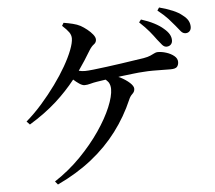

<svg xmlns="http://www.w3.org/2000/svg" viewBox="-58 -884 1115 997"><g transform="rotate(-5 500.0 -385.0)"><path d="M70 -290Q113 -327 153 -372.5Q193 -418 227.5 -465.5Q262 -513 287.5 -557.5Q313 -602 327.5 -639.5Q342 -677 342 -700Q342 -717 331.5 -732Q321 -747 297 -769L306 -784Q331 -780 353.5 -774.5Q376 -769 393 -760Q409 -751 426 -737.5Q443 -724 454.5 -709.5Q466 -695 466 -683Q466 -668 453.5 -659Q441 -650 429 -631Q398 -579 363 -529Q380 -525 395 -525Q410 -525 441 -528.5Q472 -532 510 -537Q548 -542 586.5 -547.5Q625 -553 656.5 -558Q688 -563 704 -565Q727 -569 740.5 -575Q754 -581 762.5 -585.5Q771 -590 780 -590Q801 -590 824.5 -582.5Q848 -575 864.5 -561.5Q881 -548 881 -530Q881 -515 873 -505Q865 -495 838 -495Q821 -495 797 -495.5Q773 -496 747 -496Q721 -496 697 -494Q674 -493 641.5 -489Q609 -485 574 -481Q569 -480 565 -479Q569 -478 573 -476Q604 -460 623 -442.5Q642 -425 642 -411Q642 -396 630 -385Q618 -374 611 -357Q574 -271 517.5 -196Q461 -121 383.5 -59.5Q306 2 204 50L190 33Q265 -16 326 -78.5Q387 -141 431 -205.5Q475 -270 498.5 -326.5Q522 -383 522 -420Q522 -440 513 -455Q507 -463 498 -471Q472 -467 452 -464Q433 -461 417 -456.5Q401 -452 387 -452Q375 -452 359 -463Q344 -473 330 -486Q285 -429 229 -378Q167 -322 86 -273ZM782 -655Q767 -676 748 -699Q729 -722 697 -752L708 -766Q746 -754 775 -739Q804 -724 823 -707Q842 -691 850.5 -676Q859 -661 859 -645Q859 -631 850.5 -622.5Q842 -614 828 -614Q816 -614 805.5 -626Q795 -638 782 -655ZM883 -719Q868 -737 850.5 -756.5Q833 -776 797 -805L807 -820Q848 -809 877.5 -796.5Q907 -784 926 -768Q946 -753 954 -738Q962 -723 962 -706Q962 -692 954 -683.5Q946 -675 933 -675Q919 -675 908.5 -687.5Q898 -700 883 -719Z"/></g></svg>

Font: Early Summer Mincho SemiBold
Style: Regular
Weight: 600
Designer: GuiWonder
Version: Version 1.002